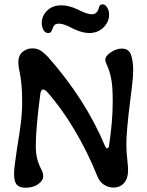

<svg xmlns="http://www.w3.org/2000/svg" viewBox="-20 -871 688 901"><path d="M176 -763Q176 -796 201 -821Q226 -846 268 -846Q304 -846 346 -826Q388 -804 411 -804Q435 -804 443 -831Q447 -851 460 -851Q473 -851 482.5 -836.5Q492 -822 492 -802Q492 -768 465.5 -742Q439 -716 399 -716Q366 -716 324 -736Q281 -760 257 -760Q242 -760 235.5 -753Q229 -746 226 -735Q223 -726 219 -721Q215 -716 206 -716Q192 -716 184 -730Q176 -744 176 -763ZM46 -56Q46 -83 60 -175Q71 -239 77.5 -291.5Q84 -344 84 -395Q84 -481 71 -539Q66 -562 66 -579Q66 -610 85.5 -627Q105 -644 132 -644Q154 -644 170.5 -633.5Q187 -623 204 -605Q381 -406 474 -183Q479 -175 483 -175Q489 -175 491 -183Q509 -300 509 -395Q509 -469 501 -506Q493 -543 481 -567Q474 -583 474 -590Q474 -608 500 -625.5Q526 -643 552 -643Q584 -643 594.5 -614.5Q605 -586 605 -540Q605 -511 598.5 -459Q592 -407 591 -398Q573 -256 573 -195Q573 -157 578 -115Q581 -90 581 -71Q581 -34 562.5 -12.5Q544 9 512 9Q488 9 467.5 -4.5Q447 -18 436 -46Q392 -156 330 -260.5Q268 -365 200 -441Q189 -451 182 -451Q172 -451 169 -429Q148 -269 148 -186Q148 -153 154 -128Q160 -103 172 -80Q183 -60 183 -44Q183 -24 159.5 -7Q136 10 99 10Q73 10 59.5 -3.5Q46 -17 46 -56Z"/></svg>

Font: AkayaTelivigala
Style: Regular
Weight: 400
Designer: Vaishnavi Murthy Yerkadithaya ( vaishnavimurthy@gmail.com ), Juan Luis Blanco Aristondo ( juan@blancoletters.com )
Version: Version 1.000